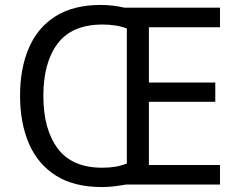

<svg xmlns="http://www.w3.org/2000/svg" viewBox="-20 -745 968 775"><path d="M386 -725Q436 -725 482 -714H868V-635H581V-412H849V-334H581V-79H868V0H488Q466 4 441.5 7Q417 10 391 10Q279 10 206 -36Q133 -82 97 -165Q61 -248 61 -359Q61 -469 96.5 -551.5Q132 -634 204.5 -679.5Q277 -725 386 -725ZM394 -646Q271 -646 213 -569.5Q155 -493 155 -358Q155 -223 213 -145.5Q271 -68 393 -68Q450 -68 492 -85V-630Q451 -646 394 -646Z"/></svg>

Font: Noto IKEA Arabic
Style: Regular
Weight: 400
Designer: Monotype Design Team
Foundry: Monotype Imaging Inc.
Version: Version 1.200